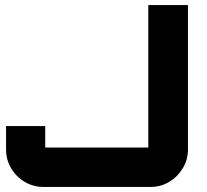

<svg xmlns="http://www.w3.org/2000/svg" viewBox="-20 -740 820 760"><path d="M152 0Q112 0 78 -20Q44 -40 24 -74Q4 -108 4 -148V-241H159V-156Q159 -156 159 -156Q159 -156 159 -156H567Q567 -156 567 -156Q567 -156 567 -156V-720H724V-148Q724 -108 703.5 -74Q683 -40 649.5 -20Q616 0 576 0Z"/></svg>

Font: Orbitron Black
Style: Regular
Weight: 900
Designer: Matt McInerney
Foundry: The League of Moveable Type
Version: Version 2.001